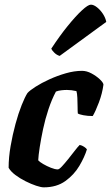

<svg xmlns="http://www.w3.org/2000/svg" viewBox="-20 -804 476 824"><path d="M168 0Q156 0 135 -7Q114 -14 90 -26Q66 -38 46 -53Q26 -68 17 -84Q17 -128 25.5 -177Q34 -226 46.5 -272Q59 -318 73 -353Q87 -388 98 -405Q108 -416 133 -432Q158 -448 192 -463.5Q226 -479 262.5 -489.5Q299 -500 332 -500Q352 -500 372.5 -489Q393 -478 408 -464Q423 -450 424 -441Q419 -403 404.5 -364.5Q390 -326 378 -306Q356 -306 338 -309.5Q320 -313 314 -317Q313 -325 313 -344.5Q313 -364 312 -384Q311 -404 308 -413Q286 -418 267 -418Q256 -418 243 -416.5Q230 -415 220 -411Q202 -377 188 -335Q174 -293 165 -250.5Q156 -208 150.5 -172.5Q145 -137 144 -116Q150 -109 165.5 -100Q181 -91 198.5 -84Q216 -77 228 -77Q234 -77 246 -90Q258 -103 272.5 -121Q287 -139 300 -156Q313 -173 322 -182Q332 -180 341 -174Q350 -168 353 -163Q343 -130 320.5 -92Q298 -54 260.5 -27Q223 0 168 0ZM236 -564Q223 -568 213 -578Q203 -588 200 -595Q236 -650 270.5 -692.5Q305 -735 331.5 -759.5Q358 -784 370 -784Q382 -784 396.5 -772.5Q411 -761 422 -744Q433 -727 436 -710Z"/></svg>

Font: Texturina ExtraBold
Style: Italic
Weight: 800
Italic angle: -11°
Designer: Guillermo Torres Carreño
Foundry: Omnibus-Type
Version: Version 1.002; ttfautohint (v1.8.3)